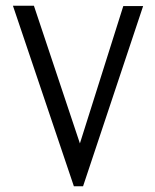

<svg xmlns="http://www.w3.org/2000/svg" viewBox="-20 -644 540 668"><path d="M25 -624H98L258 -145L409 -623H478L269 4H237Z"/></svg>

Font: InconsolataGo
Style: Regular
Weight: 400
Designer: Raph Levien, Kirill Tkachev
Foundry: Cyreal
Version: Version 1.013